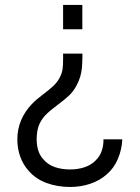

<svg xmlns="http://www.w3.org/2000/svg" viewBox="-20 -560 564 775"><path d="M312.7 -343.7V-331.5Q312.3 -304 310.7 -286.2Q309 -268.3 303.8 -250.5Q298.5 -232.7 289 -215Q276.5 -191.5 259.1 -174.8Q241.7 -158.2 212.8 -136.8Q195.8 -124 183.6 -113.9Q171.3 -103.8 160.7 -92.3Q142.5 -71.5 135.2 -48.9Q128 -26.3 128 1.7Q128 52.7 153.7 81.7Q172.5 104.3 200.7 114.2Q229 124 263 124Q295 124 321.7 114.9Q348.3 105.8 365.3 88.3Q382 72.8 390 50.7Q398 28.5 397.7 2.3H473.7Q471.7 44 455.9 81.2Q440.2 118.5 411.7 143Q383.2 168.8 344.3 181.8Q305.5 194.7 263.7 194.7Q212.3 194.7 168.9 179Q125.5 163.3 96.7 130.7Q73.5 105.2 61.7 72.4Q50 39.7 50 2.3Q50 -38.3 65.3 -74.8Q80.7 -111.2 109 -140.3Q118 -149.8 128.7 -159Q139.5 -168.2 153.8 -178.8Q178.7 -197.7 194.5 -212.4Q210.3 -227.2 219.3 -243.7Q229.5 -262 232.2 -278.8Q235 -295.7 234.7 -323.2V-343.7ZM312.3 -540V-442H234.7V-540Z"/></svg>

Font: Manrope
Style: Regular
Weight: 400
Designer: Mikhail Sharanda
Foundry: Mikhail Sharanda
Version: Version 4.503